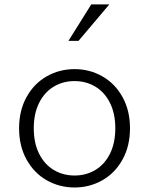

<svg xmlns="http://www.w3.org/2000/svg" viewBox="-20 -818 660 850"><path d="M64.5 -250Q64.5 -328.5 97.5 -388.2Q130.5 -448 186.8 -480Q243 -512 310 -512Q377 -512 433.2 -480Q489.5 -448 522.5 -388.2Q555.5 -328.5 555.5 -250Q555.5 -171.5 522.5 -111.8Q489.5 -52 433.2 -20Q377 12 310 12Q243 12 186.8 -20Q130.5 -52 97.5 -111.8Q64.5 -171.5 64.5 -250ZM490.5 -250Q490.5 -315 467 -362.2Q443.5 -409.5 402.5 -434.2Q361.5 -459 310 -459Q258.5 -459 217.5 -434.2Q176.5 -409.5 153 -362.2Q129.5 -315 129.5 -250Q129.5 -185 153 -137.8Q176.5 -90.5 217.5 -65.8Q258.5 -41 310 -41Q361.5 -41 402.5 -65.8Q443.5 -90.5 467 -137.8Q490.5 -185 490.5 -250ZM464 -798.5H384L283 -637H327.5Z"/></svg>

Font: Monaspace Xenon Var ExtraLight
Style: Regular
Weight: 200
Designer: Riley Cran and the Lettermatic Team
Version: Version 1.200 (Monaspace Xenon Var)